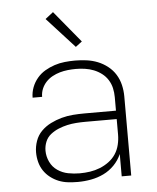

<svg xmlns="http://www.w3.org/2000/svg" viewBox="-54 -810 708 865"><g transform="rotate(-5 300.0 -378.0)"><path d="M263 8Q241 8 219 5.5Q197 3 177 -5Q157 -13 139.5 -26.5Q122 -40 110 -58Q98 -76 92.5 -97.5Q87 -119 87 -141Q87 -167 96 -192.5Q105 -218 123.5 -236.5Q142 -255 166 -267Q190 -279 215.5 -286Q241 -293 267.5 -295Q294 -297 320 -297H462V-358Q462 -379 457.5 -399Q453 -419 442 -436.5Q431 -454 414.5 -466.5Q398 -479 379 -486.5Q360 -494 339.5 -497Q319 -500 298 -500Q280 -500 261.5 -498Q243 -496 225.5 -491Q208 -486 191.5 -477Q175 -468 162.5 -454.5Q150 -441 143 -424Q136 -407 136 -388H93Q93 -412 101.5 -434.5Q110 -457 125.5 -475.5Q141 -494 161.5 -506Q182 -518 204.5 -525.5Q227 -533 251 -535.5Q275 -538 298 -538Q324 -538 350 -534.5Q376 -531 400 -521.5Q424 -512 445 -495.5Q466 -479 479.5 -457Q493 -435 499 -409.5Q505 -384 505 -358V0H462V-101Q450 -73 428.5 -51Q407 -29 380 -16Q353 -3 323 2.5Q293 8 263 8ZM275 -30Q299 -30 322 -33.5Q345 -37 366.5 -45.5Q388 -54 407 -68Q426 -82 438.5 -101Q451 -120 456.5 -143Q462 -166 462 -189V-259H320Q300 -259 279 -257.5Q258 -256 238 -251.5Q218 -247 198.5 -239Q179 -231 162.5 -218Q146 -205 138 -185.5Q130 -166 130 -145Q130 -119 141.5 -94.5Q153 -70 175 -55Q197 -40 223 -35Q249 -30 275 -30ZM307 -599 182 -736 218 -764 336 -621Z"/></g></svg>

Font: Iosevka Curly XLtEx
Style: Regular
Weight: 200
Width: 7
Monospace: yes
Designer: Belleve Invis
Foundry: Belleve Invis
Version: Version 11.1.0; ttfautohint (v1.8.3)